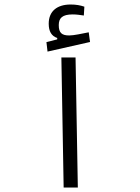

<svg xmlns="http://www.w3.org/2000/svg" viewBox="-20 -840 626 860"><path d="M265.1 0H328.6L318.4 -582.5H254.9ZM192.9 -608.9 383.3 -651.9 377.4 -695.3C347.2 -689.5 311.5 -681.2 290 -681.2C256.8 -681.2 243.2 -692.9 243.2 -727.5C243.2 -759.3 259.3 -775.4 305.7 -775.4C323.2 -775.4 338.9 -772.9 355.5 -770.5L357.9 -810.1C339.4 -816.4 320.3 -819.8 296.4 -819.8C235.8 -819.8 198.2 -790 198.2 -733.9C198.2 -699.7 210.4 -678.7 236.3 -669.9V-663.6L188 -651.4Z"/></svg>

Font: Cascadia Code Light
Style: Regular
Weight: 300
Monospace: yes
Designer: Aaron Bell
Foundry: Saja Typeworks
Version: Version 2404.023